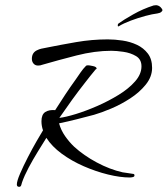

<svg xmlns="http://www.w3.org/2000/svg" viewBox="-20 -654 647 741"><path d="M54 67Q45 67 45 58Q45 45 57.5 16Q70 -13 87.5 -47Q105 -81 121.5 -109.5Q138 -138 146 -151Q140 -168 140 -186Q140 -212 154.5 -221.5Q169 -231 193 -229Q212 -259 231.5 -288.5Q251 -318 272 -347Q281 -360 291 -374.5Q301 -389 312 -400Q314 -402 320 -402Q325 -402 339 -399Q353 -396 353 -389Q353 -388 349 -386Q339 -374 329 -361.5Q319 -349 309 -336Q283 -303 258 -268.5Q233 -234 209 -199Q234 -202 273 -214Q312 -226 355.5 -245Q399 -264 438 -288Q477 -312 501.5 -340Q526 -368 526 -398Q526 -425 505 -437.5Q484 -450 456.5 -454Q429 -458 410 -458Q346 -458 275.5 -440Q205 -422 143 -404Q136 -401 127 -401Q116 -401 109.5 -408.5Q103 -416 103 -427Q103 -452 125 -461Q131 -464 139 -466Q147 -468 154 -469Q213 -481 274 -491.5Q335 -502 396 -502Q423 -502 453 -497.5Q483 -493 508.5 -481Q534 -469 550.5 -447.5Q567 -426 567 -392Q567 -358 543 -328Q519 -298 483 -274.5Q447 -251 409 -235Q371 -219 343 -211Q309 -202 275.5 -193.5Q242 -185 208 -178Q215 -152 231 -129Q247 -106 266 -88Q303 -54 353.5 -27Q404 0 453 11Q464 13 473.5 14Q483 15 493 17Q499 17 499 23Q499 28 492.5 29.5Q486 31 481 31Q444 31 397 19.5Q350 8 303 -12.5Q256 -33 218 -61Q180 -89 159 -122Q144 -98 125.5 -68Q107 -38 90.5 -7Q74 24 65 50Q64 54 62 60.5Q60 67 54 67ZM437 -552Q434 -552 434.5 -557Q435 -562 437 -563Q456 -577 494 -598.5Q532 -620 573 -633L583 -634Q593 -633 600 -626Q607 -619 607 -614Q606 -611 602 -607.5Q598 -604 587 -602Q569 -600 541 -592.5Q513 -585 485 -574.5Q457 -564 439 -553Q438 -553 438 -552.5Q438 -552 437 -552Z"/></svg>

Font: Caramel
Style: Regular
Weight: 400
Designer: Robert E. Leuschke
Foundry: Robert E. Leuschke
Version: Version 1.010